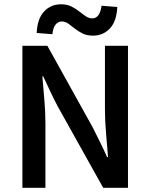

<svg xmlns="http://www.w3.org/2000/svg" viewBox="-20 -892 714 912"><path d="M86.4 0V-674.3H205.1L419.4 -288.6Q437 -254.4 454.8 -218Q472.7 -181.6 488.8 -145.5H493.2Q489.3 -197.3 483.9 -257.1Q478.5 -316.9 478.5 -373V-674.3H587.9V0H470.2L254.9 -385.3Q236.8 -419.4 219.5 -456.1Q202.1 -492.7 185.5 -529.3H181.2Q185.5 -475.6 190.7 -417.5Q195.8 -359.4 195.8 -303.7V0ZM421.9 -722.7Q393.1 -722.7 372.3 -732.9Q351.6 -743.2 335.2 -756.3Q318.8 -769.5 304.2 -779.8Q289.6 -790 273.4 -790Q255.9 -790 243.9 -775.1Q231.9 -760.3 229 -729.5L154.3 -735.4Q157.2 -802.7 189.2 -837.2Q221.2 -871.6 270 -871.6Q298.3 -871.6 319.1 -861.3Q339.8 -851.1 356.2 -837.9Q372.6 -824.7 387.5 -814.7Q402.3 -804.7 418.5 -804.7Q454.1 -804.7 462.4 -864.7L537.1 -858.9Q534.2 -791.5 502.2 -757.1Q470.2 -722.7 421.9 -722.7Z"/></svg>

Font: Akatab
Style: Bold
Weight: 700
Designer: SIL Global
Foundry: SIL Global
Version: Version 4.100